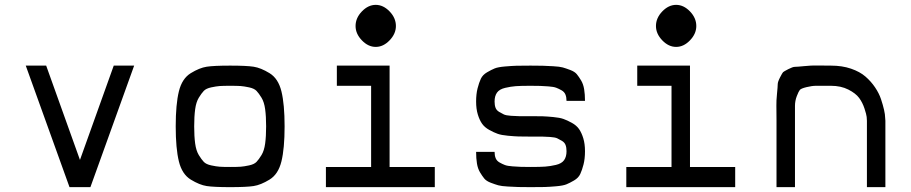

<svg xmlns="http://www.w3.org/2000/svg" viewBox="-20 -770 3748 790"><path d="M266 0 86 -500H170L309 -112L448 -500H532L352 0Z M1023.5 -4.5Q994 0 927 0Q860 0 830.5 -4.5Q801 -9 765 -31Q729 -53 716 -106Q703 -159 703 -250Q703 -341 716 -394Q729 -447 765 -469Q801 -491 830.5 -495.5Q860 -500 927 -500Q994 -500 1023.5 -495.5Q1053 -491 1089 -469Q1125 -447 1138 -394Q1151 -341 1151 -250Q1151 -159 1138 -106Q1125 -53 1089 -31Q1053 -9 1023.5 -4.5ZM884 -84Q898 -83 927 -83Q956 -83 970 -84Q984 -85 1005 -89.5Q1026 -94 1035.5 -104Q1045 -114 1056 -132Q1067 -150 1071 -179.5Q1075 -209 1075 -250Q1075 -291 1071 -320.5Q1067 -350 1056 -368Q1045 -386 1035.5 -396Q1026 -406 1005 -410.5Q984 -415 970 -416Q956 -417 927 -417Q898 -417 884 -416Q870 -415 849 -410.5Q828 -406 818.5 -396Q809 -386 798 -368Q787 -350 783 -320.5Q779 -291 779 -250Q779 -209 783 -179.5Q787 -150 798 -132Q809 -114 818.5 -104Q828 -94 849 -89.5Q870 -85 884 -84Z M1609 -663Q1609 -631 1583 -604Q1557 -577 1526 -577Q1495 -577 1469 -604Q1443 -631 1443 -663Q1443 -696 1469 -723Q1495 -750 1526 -750Q1557 -750 1583 -723Q1609 -696 1609 -663ZM1321 0V-83H1507V-417H1366V-500H1583V-83H1769V0Z M2163 0Q2129 0 2113 -0.5Q2097 -1 2070 -2.5Q2043 -4 2030.5 -7.5Q2018 -11 1999.5 -18Q1981 -25 1972.5 -35.5Q1964 -46 1955 -61Q1946 -76 1942.5 -97Q1939 -118 1939 -145H2015Q2015 -130 2019.5 -119Q2024 -108 2035.5 -101.5Q2047 -95 2057.5 -91Q2068 -87 2089 -85.5Q2110 -84 2123 -83.5Q2136 -83 2163 -83Q2203 -83 2223.5 -84.5Q2244 -86 2267.5 -91.5Q2291 -97 2301 -111Q2311 -125 2311 -148Q2311 -163 2307 -173.5Q2303 -184 2292 -190.5Q2281 -197 2272.5 -201Q2264 -205 2243 -206.5Q2222 -208 2210.5 -208Q2199 -208 2172 -208H2159Q2129 -208 2113 -208.5Q2097 -209 2070 -211.5Q2043 -214 2027.5 -219.5Q2012 -225 1993 -235.5Q1974 -246 1963.5 -261Q1953 -276 1946 -299Q1939 -322 1939 -352Q1939 -383 1945 -406.5Q1951 -430 1958.5 -446Q1966 -462 1984 -472.5Q2002 -483 2015.5 -488.5Q2029 -494 2058 -496.5Q2087 -499 2105.5 -499.5Q2124 -500 2163 -500Q2197 -500 2213 -499.5Q2229 -499 2256 -497.5Q2283 -496 2295.5 -492.5Q2308 -489 2326.5 -482Q2345 -475 2353.5 -464.5Q2362 -454 2371 -439Q2380 -424 2383.5 -403Q2387 -382 2387 -355H2311Q2311 -370 2306.5 -381Q2302 -392 2290.5 -398.5Q2279 -405 2268.5 -409Q2258 -413 2237 -414.5Q2216 -416 2203 -416.5Q2190 -417 2163 -417Q2123 -417 2102.5 -415.5Q2082 -414 2058.5 -408.5Q2035 -403 2025 -389Q2015 -375 2015 -352Q2015 -337 2019 -326.5Q2023 -316 2034 -309.5Q2045 -303 2053.5 -299Q2062 -295 2083 -293.5Q2104 -292 2115.5 -292Q2127 -292 2154 -292H2167Q2197 -292 2213 -291.5Q2229 -291 2256 -288.5Q2283 -286 2298.5 -280.5Q2314 -275 2333 -264.5Q2352 -254 2362.5 -239Q2373 -224 2380 -201Q2387 -178 2387 -148Q2387 -117 2381 -93.5Q2375 -70 2367.5 -54Q2360 -38 2342 -27.5Q2324 -17 2310.5 -11.5Q2297 -6 2268 -3.5Q2239 -1 2220.5 -0.5Q2202 0 2163 0Z M2845 -663Q2845 -631 2819 -604Q2793 -577 2762 -577Q2731 -577 2705 -604Q2679 -631 2679 -663Q2679 -696 2705 -723Q2731 -750 2762 -750Q2793 -750 2819 -723Q2845 -696 2845 -663ZM2557 0V-83H2743V-417H2602V-500H2819V-83H3005V0Z M3175 0V-273Q3175 -317 3174.5 -335.5Q3174 -354 3177 -384Q3180 -414 3180 -423.5Q3180 -433 3189.5 -451.5Q3199 -470 3202 -473Q3205 -476 3223.5 -485.5Q3242 -495 3250.5 -495Q3259 -495 3290 -498Q3321 -501 3337.5 -500.5Q3354 -500 3399 -500Q3445 -500 3481.5 -487.5Q3518 -475 3541 -455Q3564 -435 3580.5 -410.5Q3597 -386 3605 -362Q3613 -338 3617.5 -318Q3622 -298 3622 -286L3623 -273V0H3547V-273Q3547 -279 3546 -289Q3545 -299 3537 -323.5Q3529 -348 3515 -367Q3501 -386 3470.5 -401.5Q3440 -417 3399 -417Q3355 -417 3338 -417Q3321 -417 3298.5 -411.5Q3276 -406 3271 -400Q3266 -394 3258.5 -374.5Q3251 -355 3251 -334.5Q3251 -314 3251 -273V0Z"/></svg>

Font: Hermit Light
Style: Regular
Weight: 300
Designer: Pablo Caro
Version: Version 2.000;PS 002.000;hotconv 1.0.88;makeotf.lib2.5.64775